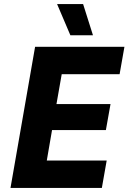

<svg xmlns="http://www.w3.org/2000/svg" viewBox="-20 -932 637 952"><path d="M32 0H485L509 -136H212L238 -287H505L528 -416H260L286 -564H573L597 -700H154ZM329 -757H441L392 -912H263Z"/></svg>

Font: Fixel Display 20240404
Style: Bold Italic
Weight: 700
Italic angle: -10°
Designer: AlfaBravo + MacPaw
Foundry: Kyrylo Tkachov, Marchela Mozhyna, Serhii Makarenko, Maria Weinstein, Zakhar Kryvoshyya
Version: Version 1.211;Glyphs 3.2 (3225)